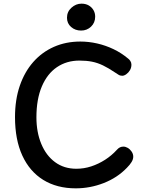

<svg xmlns="http://www.w3.org/2000/svg" viewBox="-20 -1007 805 1049"><path d="M680 -687Q686 -683 692 -674Q698 -665 698 -654Q698 -637 690 -623.5Q682 -610 670 -601.5Q658 -593 648 -593Q636 -593 627 -599Q618 -605 610 -610Q573 -635 543 -649.5Q513 -664 482.5 -670Q452 -676 414 -676Q344 -676 291 -640Q238 -604 208.5 -534.5Q179 -465 179 -366Q179 -285 205.5 -221Q232 -157 281 -121Q330 -85 397 -85Q439 -85 478.5 -98Q518 -111 554 -134Q590 -157 619 -189Q627 -198 635.5 -202Q644 -206 654 -206Q666 -206 678 -199Q690 -192 699 -179Q708 -166 708 -151Q708 -137 699 -122Q690 -107 673 -90Q621 -36 547 -7Q473 22 394 22Q291 22 216.5 -24Q142 -70 102 -157Q62 -244 62 -367Q62 -462 88 -538Q114 -614 161.5 -668Q209 -722 274.5 -751Q340 -780 419 -780Q465 -780 511 -769.5Q557 -759 600 -738.5Q643 -718 680 -687ZM423 -840Q391 -840 368.5 -859.5Q346 -879 346 -910Q346 -943 370.5 -965Q395 -987 425 -987Q448 -987 464.5 -977.5Q481 -968 490.5 -952Q500 -936 500 -916Q500 -883 477.5 -861.5Q455 -840 423 -840Z"/></svg>

Font: Playpen Sans Medium
Style: Regular
Weight: 500
Designer: Laura Meseguer, Veronika Burian, José Scaglione
Foundry: TypeTogether
Version: Version 1.001